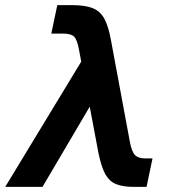

<svg xmlns="http://www.w3.org/2000/svg" viewBox="-53 -730 673 750"><path d="M468.8 0Q428.2 0 401.4 -10.4Q374.6 -20.8 358.4 -49.7Q342.2 -78.6 331.2 -134.4L255.6 -535.6Q248.4 -575 236.4 -586.9Q224.4 -598.8 193.2 -598.8H147.4L170.8 -710H227.4Q279 -710 308.7 -698.3Q338.4 -686.6 354.6 -656.9Q370.8 -627.2 380.6 -572.4L454.6 -174.4Q461.8 -137.2 474.4 -124.2Q487 -111.2 513.4 -111.2H542.8L519.4 0ZM-32.6 0 278.8 -513.2 385.2 -462.2 113 0Z"/></svg>

Font: Geist Mono
Style: Italic
Weight: 400
Italic angle: -12°
Monospace: yes
Designer: Basement.studio, Andrés Briganti, Mateo Zaragoza
Foundry: Basement.studio, Vercel, Andrés Briganti, Guido Ferreyra, Mateo Zaragoza
Version: Version 1.500